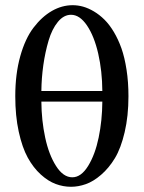

<svg xmlns="http://www.w3.org/2000/svg" viewBox="-20 -713 556 743"><path d="M376 -319.8H140.1Q140.6 -247.1 154.8 -180.9Q168.9 -114.7 196.8 -70.8Q224.6 -26.9 259.8 -26.9Q293.9 -26.9 321 -70.8Q348.1 -114.7 361.8 -180.7Q375.5 -246.6 376 -319.8ZM254.9 -655.8Q226.6 -655.8 203.9 -628.2Q181.2 -600.6 168 -555.9Q154.8 -511.2 147.7 -461.2Q140.6 -411.1 140.1 -360.8H376Q375.5 -438 360.1 -505.4Q344.7 -572.8 316.7 -614.3Q288.6 -655.8 254.9 -655.8ZM39.1 -340.8Q39.1 -426.3 58.3 -495.1Q77.6 -564 109.9 -606.2Q142.1 -648.4 180.9 -670.7Q219.7 -692.9 261.2 -692.9Q281.2 -692.9 301.5 -687.3Q321.8 -681.6 343.3 -668.9Q364.7 -656.2 384 -637.2Q403.3 -618.2 420.4 -589.6Q437.5 -561 450 -525.9Q462.4 -490.7 469.7 -443.1Q477.1 -395.5 477.1 -340.8Q477.1 -263.7 462.4 -201.4Q447.8 -139.2 424.6 -100.8Q401.4 -62.5 371.3 -36.6Q341.3 -10.7 312.3 -0.5Q283.2 9.8 254.9 9.8Q224.6 9.8 195.6 -1Q166.5 -11.7 137.7 -37.8Q108.9 -64 87.4 -103Q65.9 -142.1 52.5 -203.4Q39.1 -264.6 39.1 -340.8Z"/></svg>

Font: Common Serif Medium
Style: Regular
Weight: 500
Designer: Philipp H. Poll, Khaled Hosny
Foundry: Stefan Peev, Context Ltd.
Version: Version 1.026